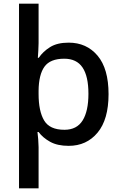

<svg xmlns="http://www.w3.org/2000/svg" viewBox="-20 -780 660 1040"><path d="M568 -270Q568 -133 508.5 -61.5Q449 10 352 10Q291 10 251.5 -12Q212 -34 189 -65H183Q185 -52 187 -25.5Q189 1 189 17V240H83V-760H189V-546Q189 -529 187.5 -505Q186 -481 185 -467H190Q213 -501 251.5 -525Q290 -549 352 -549Q449 -549 508.5 -478.5Q568 -408 568 -270ZM459 -272Q459 -367 427 -414.5Q395 -462 328 -462Q252 -462 221 -419Q190 -376 189 -289V-271Q189 -178 219 -127.5Q249 -77 329 -77Q396 -77 427.5 -127.5Q459 -178 459 -272Z"/></svg>

Font: Noto Sans Myanmar Medium
Style: Regular
Weight: 500
Designer: Monotype Design Team
Foundry: Monotype Imaging Inc.
Version: Version 2.107; ttfautohint (v1.8.4.7-5d5b)